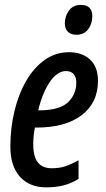

<svg xmlns="http://www.w3.org/2000/svg" viewBox="-20 -766 439 795"><path d="M171.9 9.8Q102.1 9.8 62.5 -34.2Q22.9 -78.1 22.9 -158.7Q22.9 -235.4 39.8 -305.7Q56.6 -376 88.4 -430.9Q120.1 -485.8 165 -517.8Q210 -549.8 266.1 -549.8Q320.3 -549.8 353 -519.3Q385.7 -488.8 385.7 -431.6Q385.7 -340.3 318.1 -289.1Q250.5 -237.8 131.8 -237.8H124.5Q117.7 -203.6 117.7 -169.9Q117.7 -116.7 137 -93Q156.2 -69.3 194.8 -69.3Q224.1 -69.3 248.5 -76.9Q272.9 -84.5 305.2 -102.5V-25.4Q274.4 -5.9 241.5 2Q208.5 9.8 171.9 9.8ZM138.2 -309.1H141.6Q225.6 -309.1 260.7 -341.8Q295.9 -374.5 295.9 -424.3Q295.9 -446.3 285.2 -459Q274.4 -471.7 252.9 -471.7Q217.3 -471.7 186.5 -427Q155.8 -382.3 138.2 -309.1ZM296.4 -622.1Q272.9 -622.1 260.7 -634.8Q248.5 -647.5 248.5 -669.4Q248.5 -698.7 265.4 -722.2Q282.2 -745.6 314.9 -745.6Q362.3 -745.6 362.3 -698.7Q362.3 -668 345.2 -645Q328.1 -622.1 296.4 -622.1Z"/></svg>

Font: Open Sans Condensed SemiBold
Style: Italic
Weight: 600
Width: 3
Italic angle: -12°
Designer: Monotype Design Team
Foundry: Monotype Imaging Inc.
Version: Version 3.000; ttfautohint (v1.8.4)